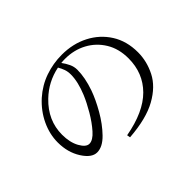

<svg xmlns="http://www.w3.org/2000/svg" viewBox="-129 -974 1258 1258"><g transform="rotate(-45 500.0 -345.5)"><path d="M483 -561Q483 -588 475.5 -609.5Q468 -631 455 -653Q346 -631 266 -554Q163 -455 163 -323Q163 -251 190 -202.5Q217 -154 248 -154Q281 -154 319.5 -197.5Q358 -241 392 -299Q426 -357 447 -407Q483 -494 483 -561ZM466 4 462 -19Q645 -52 735 -142.5Q825 -233 825 -369Q825 -458 785 -523.5Q745 -589 678 -625Q611 -661 528 -661Q510 -661 492 -659Q510 -635 522.5 -608.5Q535 -582 535 -553Q535 -481 504 -392Q482 -330 440.5 -257.5Q399 -185 347 -131.5Q295 -78 244 -78Q194 -78 150.5 -146.5Q107 -215 107 -307Q107 -383 141.5 -456.5Q176 -530 240 -588Q302 -643 377 -669Q452 -695 532 -695Q635 -695 717.5 -652.5Q800 -610 848.5 -533.5Q897 -457 897 -353Q897 -270 857.5 -192Q818 -114 723 -61Q628 -8 466 4Z"/></g></svg>

Font: Han-Nom Khai
Style: Regular
Weight: 400
Version: Version 1.200;June 22, 2023;FontCreator 14.0.0.2814 64-bit